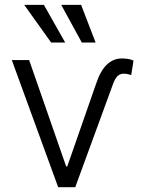

<svg xmlns="http://www.w3.org/2000/svg" viewBox="-20 -781 606 801"><path d="M101.6 -530.3 255.9 -86.9H260.7L380.9 -431.6Q415.5 -537.1 488.3 -537.1Q518.1 -537.1 537.1 -528.3L527.3 -467.8Q521.5 -469.7 513.4 -471.7Q505.4 -473.6 496.1 -473.6Q479.5 -473.6 468.8 -461.9Q458 -450.2 450.2 -426.8L293.9 0H222.7L29.3 -530.3ZM81.1 -760.7H163.1L252 -603.5H193.4ZM235.4 -760.7H318.4L378.9 -603.5H321.3Z"/></svg>

Font: Pretendard Light
Style: Regular
Weight: 300
Designer: Base glyphs from Inter by Rasmus Andersson; Hangeul glyphs from Noto Sans CJK(Source Han Sans) by Jang Soo-young and Kan
Foundry: Kil Hyung-jin
Version: Version 1.309